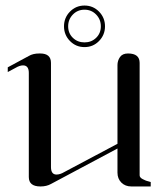

<svg xmlns="http://www.w3.org/2000/svg" viewBox="-20 -673 583 693"><path d="M232.5 -631Q254 -653 285 -653Q316 -653 337.5 -631Q359 -609 359 -578Q359 -547 337.5 -525Q316 -503 285 -503Q254 -503 232.5 -525Q211 -547 211 -578Q211 -609 232.5 -631ZM243 -620.5Q226 -603 226 -578Q226 -553 243 -536.5Q260 -520 285 -520Q310 -520 327 -536.5Q344 -553 344 -578Q344 -603 327 -620.5Q310 -638 285 -638Q260 -638 243 -620.5ZM122 -480Q122 -480 125 -480Q164 -480 164 -446V-70Q164 -43 184 -43Q197 -43 212 -52L404 -154V-438Q404 -454 413 -467Q422 -480 442 -480Q484 -480 484 -446V-40Q484 -36 487 -32.5Q490 -29 495 -26.5Q500 -24 504.5 -22Q509 -20 515.5 -18.5Q522 -17 524 -16V0H454Q432 0 418 -14Q404 -28 404 -50V-137L164 -9Q148 0 126 0Q84 0 84 -34V-410Q84 -437 63 -437Q51 -437 36 -428L8 -413V-430L84 -471Q99 -480 122 -480Z"/></svg>

Font: kawoszeh
Style: Medium
Weight: 500
Version: Version 000.030